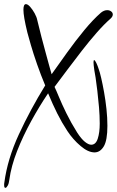

<svg xmlns="http://www.w3.org/2000/svg" viewBox="-45 -769 564 926"><path d="M-19 137Q-25 137 -25 124Q-25 121 -25 118Q-25 115 -24 111Q-9 -2 46 -121Q101 -240 173 -357Q152 -407 134 -458.5Q116 -510 104 -551.5Q92 -593 87 -612Q77 -653 72.5 -679.5Q68 -706 68 -722Q68 -749 80 -749Q89 -749 100.5 -736Q112 -723 122 -705Q132 -687 135 -671Q144 -632 155 -590.5Q166 -549 176 -512Q186 -475 193.5 -448Q201 -421 204 -411Q238 -459 278.5 -515.5Q319 -572 361.5 -623.5Q404 -675 442 -708Q457 -720 472 -720Q483 -720 491 -714Q499 -708 499 -699Q499 -689 488 -679Q457 -652 421.5 -611.5Q386 -571 349.5 -524Q313 -477 279 -431.5Q245 -386 218 -350Q225 -336 239 -302Q253 -268 275 -223Q297 -178 327 -130Q347 -99 364.5 -85Q382 -71 395 -71Q417 -71 426.5 -100.5Q436 -130 436 -173Q436 -210 432.5 -251.5Q429 -293 424.5 -330.5Q420 -368 416 -395Q412 -422 410 -430Q408 -444 407 -453Q406 -462 406 -468Q406 -479 409 -479Q413 -479 419.5 -465.5Q426 -452 431 -436Q436 -423 443 -393Q450 -363 457 -324Q464 -285 468.5 -243Q473 -201 473 -162Q473 -92 455.5 -63Q438 -34 411 -34Q380 -34 343.5 -65Q307 -96 280 -137Q253 -178 231 -222Q209 -266 187 -319Q145 -257 105.5 -185Q66 -113 37.5 -40.5Q9 32 0 98Q-2 116 -8 126.5Q-14 137 -19 137Z"/></svg>

Font: Inspiration
Style: Regular
Weight: 400
Designer: Robert E. Leuschke
Foundry: Robert E. Leuschke
Version: Version 2.010; ttfautohint (v1.8.3)